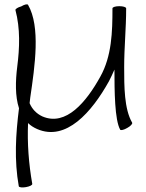

<svg xmlns="http://www.w3.org/2000/svg" viewBox="-20 -571 659 869"><path d="M50 -525C72 -442 69 -355 58 -269C50 -205 48 -136 66 -81C51 37 44 155 65 272C66 277 80 279 97 276C114 273 127 267 126 261C110 170 103 78 107 -14C118 -3 132 6 148 13C279 70 395 -63 473 -203C482 -220 490 -238 498 -256C498 -160 499 -28 524 16C527 20 541 17 556 8C571 0 581 -11 578 -16C542 -78 542 -180 542 -267C542 -356 551 -444 551 -533C551 -539 537 -543 520 -543C503 -543 489 -539 489 -533C489 -427 486 -317 434 -224C371 -110 279 2 172 -44C144 -57 125 -78 114 -104C115 -113 116 -122 117 -130C138 -273 164 -450 107 -549C104 -554 91 -551 76 -542C61 -538 48 -530 50 -525Z"/></svg>

Font: Nupuram ExtraLight
Style: Regular
Weight: 200
Designer: Santhosh Thottingal (santhosh.thottingal@gmail.com)
Foundry: SMC
Version: Version 1.000